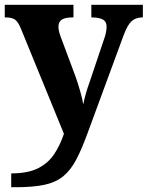

<svg xmlns="http://www.w3.org/2000/svg" viewBox="-20 -556 619 805"><path d="M27 171Q97 171 139.5 149.5Q182 128 207 90.5Q232 53 248 5L68 -435Q56 -465 42.5 -474Q29 -483 4 -483H0V-536H288V-483H284Q253 -483 239 -473.5Q225 -464 225 -444Q225 -435 227.5 -424.5Q230 -414 234 -403L296 -237Q307 -206 316.5 -172.5Q326 -139 329 -118Q334 -143 340.5 -165.5Q347 -188 354 -207L417 -394Q421 -404 424 -419Q427 -434 427 -443Q427 -465 412.5 -473.5Q398 -482 368 -483H363V-536H579V-483H575Q547 -482 530.5 -466Q514 -450 499 -410L348 0Q323 69 299.5 113.5Q276 158 244.5 183.5Q213 209 165.5 219Q118 229 44 229H27Z"/></svg>

Font: Noto Serif Ethiopic
Style: Bold
Weight: 700
Designer: Monotype Design Team
Foundry: Monotype Imaging Inc.
Version: Version 2.102; ttfautohint (v1.8.4.7-5d5b)